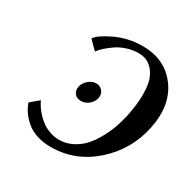

<svg xmlns="http://www.w3.org/2000/svg" viewBox="-151 -806 962 966"><g transform="rotate(30 330.0 -323.5)"><path d="M278.3 -264.2Q252.9 -264.2 240.2 -281.2Q227.5 -298.3 232.4 -320.8Q237.3 -344.2 258.1 -362.1Q278.8 -379.9 302.7 -379.9Q325.2 -379.9 339.4 -362.5Q353.5 -345.2 348.1 -320.8Q343.3 -297.9 323 -281Q302.7 -264.2 278.3 -264.2ZM215.3 -515.1 167.5 -563Q183.1 -590.3 255.4 -624.8Q327.6 -659.2 411.1 -659.2Q541.5 -659.2 611.6 -564Q681.6 -468.8 650.9 -323.2Q620.6 -180.2 512 -84Q403.3 12.2 261.2 12.2Q216.8 12.2 179.9 -0.2Q143.1 -12.7 118.7 -33.7Q94.2 -54.7 78.6 -77.4Q63 -100.1 53.7 -126L102.5 -167Q109.4 -151.9 119.9 -135.7Q130.4 -119.6 147 -102.1Q163.6 -84.5 182.9 -71Q202.1 -57.6 227.5 -48.8Q252.9 -40 279.3 -40Q320.3 -40 356.7 -58.6Q393.1 -77.1 418.5 -105.7Q443.8 -134.3 464.6 -172.6Q485.4 -210.9 497.6 -246.1Q509.8 -281.2 517.6 -316.9Q532.7 -388.2 533 -443.4Q533.2 -498.5 522.5 -530.8Q511.7 -563 492.4 -583.5Q473.1 -604 453.1 -611.1Q433.1 -618.2 410.2 -618.2Q376.5 -618.2 344 -607.4Q311.5 -596.7 289.3 -581.5Q267.1 -566.4 249.5 -551.3Q231.9 -536.1 223.6 -525.4Z"/></g></svg>

Font: Linux Libertine Slanted
Style: Semibold Slanted
Weight: 600
Designer: Philipp H. Poll
Foundry: Philipp H. Poll
Version: Version 5.1.1